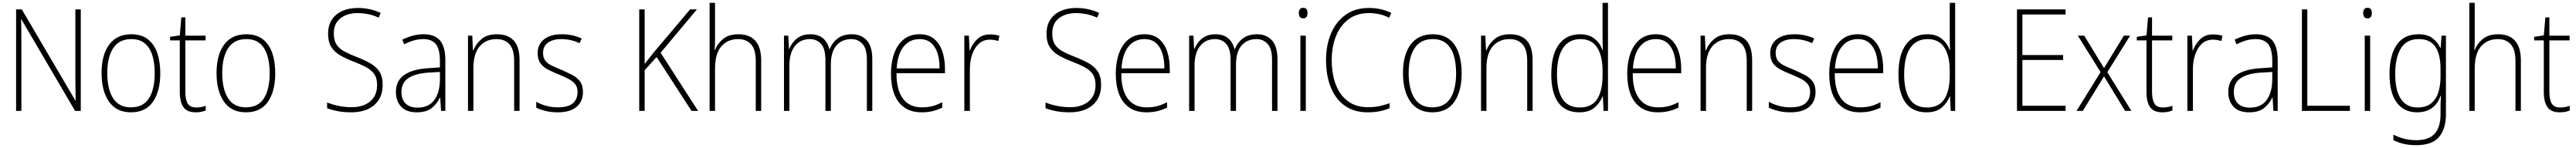

<svg xmlns="http://www.w3.org/2000/svg" viewBox="-20 -780 18081 1041"><path d="M547 0H507L130 -644H128Q129 -609 129.5 -574Q130 -539 130 -497V0H93V-714H133L509 -73H511Q511 -108 510 -148.5Q509 -189 509 -221V-714H547Z M1105 -265Q1105 -139 1054 -64.5Q1003 10 899 10Q798 10 745.5 -64.5Q693 -139 693 -266Q693 -395 747 -467Q801 -539 902 -539Q972 -539 1017 -504.5Q1062 -470 1083.5 -408.5Q1105 -347 1105 -265ZM733 -266Q733 -154 773.5 -89.5Q814 -25 899 -25Q986 -25 1026 -89Q1066 -153 1066 -265Q1066 -336 1049.5 -390Q1033 -444 997 -474.5Q961 -505 902 -505Q817 -505 775 -442Q733 -379 733 -266Z M1358 -24Q1377 -24 1394 -27.5Q1411 -31 1424 -36V-3Q1410 3 1393 6.5Q1376 10 1353 10Q1293 10 1267.5 -26.5Q1242 -63 1242 -133V-496H1174V-521L1242 -531L1253 -658H1281V-529H1423V-496H1281V-135Q1281 -80 1297.5 -52Q1314 -24 1358 -24Z M1912 -265Q1912 -139 1861 -64.5Q1810 10 1706 10Q1605 10 1552.5 -64.5Q1500 -139 1500 -266Q1500 -395 1554 -467Q1608 -539 1709 -539Q1779 -539 1824 -504.5Q1869 -470 1890.5 -408.5Q1912 -347 1912 -265ZM1540 -266Q1540 -154 1580.5 -89.5Q1621 -25 1706 -25Q1793 -25 1833 -89Q1873 -153 1873 -265Q1873 -336 1856.5 -390Q1840 -444 1804 -474.5Q1768 -505 1709 -505Q1624 -505 1582 -442Q1540 -379 1540 -266Z M2666 -184Q2666 -120 2638 -77Q2610 -34 2561 -12Q2512 10 2448 10Q2394 10 2351.5 2Q2309 -6 2276 -19V-59Q2311 -45 2355.5 -35.5Q2400 -26 2449 -26Q2528 -26 2577.5 -66Q2627 -106 2627 -183Q2627 -229 2608 -257.5Q2589 -286 2551.5 -306.5Q2514 -327 2459 -348Q2407 -368 2367.5 -391Q2328 -414 2305.5 -449.5Q2283 -485 2283 -543Q2283 -602 2310 -642.5Q2337 -683 2384 -703.5Q2431 -724 2491 -724Q2535 -724 2576 -715Q2617 -706 2652 -689L2638 -656Q2599 -674 2561.5 -681Q2524 -688 2490 -688Q2417 -688 2370 -651.5Q2323 -615 2323 -545Q2323 -495 2343 -465.5Q2363 -436 2399 -417Q2435 -398 2482 -380Q2539 -358 2580 -334.5Q2621 -311 2643.5 -276Q2666 -241 2666 -184Z M2953 -539Q3031 -539 3068.5 -495.5Q3106 -452 3106 -355V0H3076L3070 -94H3068Q3049 -52 3011.5 -21Q2974 10 2905 10Q2832 10 2795.5 -30Q2759 -70 2759 -133Q2759 -212 2817 -252.5Q2875 -293 2982 -300L3068 -306V-349Q3068 -434 3039.5 -469.5Q3011 -505 2951 -505Q2919 -505 2886 -496Q2853 -487 2817 -468L2804 -501Q2838 -518 2875.5 -528.5Q2913 -539 2953 -539ZM2985 -269Q2895 -263 2846.5 -230.5Q2798 -198 2798 -133Q2798 -80 2827.5 -51.5Q2857 -23 2910 -23Q2990 -23 3028.5 -76.5Q3067 -130 3068 -219V-274Z M3468 -539Q3545 -539 3586 -495Q3627 -451 3627 -356V0H3589V-351Q3589 -431 3556.5 -468Q3524 -505 3465 -505Q3391 -505 3347 -454Q3303 -403 3303 -300V0H3265V-529H3295L3300 -426H3303Q3319 -470 3359 -504.5Q3399 -539 3468 -539Z M4072 -133Q4072 -67 4027.5 -28.5Q3983 10 3895 10Q3847 10 3808 0Q3769 -10 3744 -23V-64Q3776 -46 3815 -35.5Q3854 -25 3895 -25Q3968 -25 4001 -53.5Q4034 -82 4034 -133Q4034 -167 4017.5 -188Q4001 -209 3971.5 -224.5Q3942 -240 3903 -256Q3860 -273 3826.5 -290.5Q3793 -308 3773.5 -335Q3754 -362 3754 -407Q3754 -467 3798.5 -503Q3843 -539 3922 -539Q3963 -539 3999 -531Q4035 -523 4063 -509L4048 -476Q4023 -489 3989 -497Q3955 -505 3921 -505Q3861 -505 3826.5 -480Q3792 -455 3792 -407Q3792 -374 3807.5 -353.5Q3823 -333 3852 -319Q3881 -305 3920 -289Q3961 -271 3995.5 -253.5Q4030 -236 4051 -208Q4072 -180 4072 -133Z M4880 0H4834L4589 -379L4505 -286V0H4467V-714H4505V-330Q4517 -345 4532.5 -365Q4548 -385 4567 -409L4824 -714H4872L4617 -409Z M4999 -504Q4999 -481 4998.5 -464.5Q4998 -448 4996 -428H4999Q5015 -472 5055 -505.5Q5095 -539 5164 -539Q5241 -539 5282 -493.5Q5323 -448 5323 -354V0H5285V-349Q5285 -432 5252 -468.5Q5219 -505 5161 -505Q5088 -505 5043.5 -454Q4999 -403 4999 -296V0H4961V-760H4999Z M5960 -539Q6025 -539 6064 -496.5Q6103 -454 6103 -363V0H6065V-360Q6065 -437 6034 -471Q6003 -505 5956 -505Q5890 -505 5851 -460Q5812 -415 5812 -324V0H5774V-356Q5774 -437 5743.5 -471Q5713 -505 5665 -505Q5598 -505 5559.5 -456Q5521 -407 5521 -319V0H5483V-529H5513L5518 -437H5521Q5531 -462 5549.5 -485.5Q5568 -509 5597 -524Q5626 -539 5669 -539Q5723 -539 5756.5 -511Q5790 -483 5801 -435H5804Q5823 -482 5861 -510.5Q5899 -539 5960 -539Z M6435 -539Q6498 -539 6537 -506.5Q6576 -474 6594.5 -419Q6613 -364 6613 -297V-265H6273Q6272 -149 6317.5 -87Q6363 -25 6451 -25Q6491 -25 6523 -33Q6555 -41 6594 -61V-23Q6561 -7 6526.5 1.5Q6492 10 6450 10Q6376 10 6328 -24Q6280 -58 6257 -119Q6234 -180 6234 -262Q6234 -341 6256.5 -404Q6279 -467 6323.5 -503Q6368 -539 6435 -539ZM6435 -505Q6366 -505 6323.5 -453Q6281 -401 6274 -299H6575Q6576 -358 6561 -405Q6546 -452 6515 -478.5Q6484 -505 6435 -505Z M6930 -538Q6966 -538 6995 -528L6988 -492Q6974 -496 6959.5 -498.5Q6945 -501 6929 -501Q6882 -501 6851 -472.5Q6820 -444 6803.5 -395.5Q6787 -347 6788 -288V0H6749V-529H6781L6786 -424H6788Q6803 -468 6838 -503Q6873 -538 6930 -538Z M7709 -184Q7709 -120 7681 -77Q7653 -34 7604 -12Q7555 10 7491 10Q7437 10 7394.5 2Q7352 -6 7319 -19V-59Q7354 -45 7398.5 -35.5Q7443 -26 7492 -26Q7571 -26 7620.5 -66Q7670 -106 7670 -183Q7670 -229 7651 -257.5Q7632 -286 7594.5 -306.5Q7557 -327 7502 -348Q7450 -368 7410.5 -391Q7371 -414 7348.5 -449.5Q7326 -485 7326 -543Q7326 -602 7353 -642.5Q7380 -683 7427 -703.5Q7474 -724 7534 -724Q7578 -724 7619 -715Q7660 -706 7695 -689L7681 -656Q7642 -674 7604.5 -681Q7567 -688 7533 -688Q7460 -688 7413 -651.5Q7366 -615 7366 -545Q7366 -495 7386 -465.5Q7406 -436 7442 -417Q7478 -398 7525 -380Q7582 -358 7623 -334.5Q7664 -311 7686.5 -276Q7709 -241 7709 -184Z M8013 -539Q8076 -539 8115 -506.5Q8154 -474 8172.5 -419Q8191 -364 8191 -297V-265H7851Q7850 -149 7895.5 -87Q7941 -25 8029 -25Q8069 -25 8101 -33Q8133 -41 8172 -61V-23Q8139 -7 8104.5 1.5Q8070 10 8028 10Q7954 10 7906 -24Q7858 -58 7835 -119Q7812 -180 7812 -262Q7812 -341 7834.5 -404Q7857 -467 7901.5 -503Q7946 -539 8013 -539ZM8013 -505Q7944 -505 7901.5 -453Q7859 -401 7852 -299H8153Q8154 -358 8139 -405Q8124 -452 8093 -478.5Q8062 -505 8013 -505Z M8804 -539Q8869 -539 8908 -496.5Q8947 -454 8947 -363V0H8909V-360Q8909 -437 8878 -471Q8847 -505 8800 -505Q8734 -505 8695 -460Q8656 -415 8656 -324V0H8618V-356Q8618 -437 8587.5 -471Q8557 -505 8509 -505Q8442 -505 8403.5 -456Q8365 -407 8365 -319V0H8327V-529H8357L8362 -437H8365Q8375 -462 8393.5 -485.5Q8412 -509 8441 -524Q8470 -539 8513 -539Q8567 -539 8600.5 -511Q8634 -483 8645 -435H8648Q8667 -482 8705 -510.5Q8743 -539 8804 -539Z M9127 -725Q9145 -725 9151.5 -714.5Q9158 -704 9158 -688Q9158 -672 9151 -661.5Q9144 -651 9127 -651Q9111 -651 9104 -661.5Q9097 -672 9097 -688Q9097 -704 9104 -714.5Q9111 -725 9127 -725ZM9146 -529V0H9108V-529Z M9590 -688Q9504 -688 9445.5 -644Q9387 -600 9357.5 -525Q9328 -450 9328 -359Q9328 -258 9357 -183.5Q9386 -109 9442.5 -67.5Q9499 -26 9582 -26Q9629 -26 9667 -34.5Q9705 -43 9734 -54V-19Q9705 -6 9666.5 2Q9628 10 9580 10Q9486 10 9421 -35.5Q9356 -81 9322 -164Q9288 -247 9288 -359Q9288 -461 9322.5 -543.5Q9357 -626 9424 -675Q9491 -724 9590 -724Q9675 -724 9746 -689L9731 -655Q9696 -673 9660.5 -680.5Q9625 -688 9590 -688Z M10240 -265Q10240 -139 10189 -64.5Q10138 10 10034 10Q9933 10 9880.5 -64.5Q9828 -139 9828 -266Q9828 -395 9882 -467Q9936 -539 10037 -539Q10107 -539 10152 -504.5Q10197 -470 10218.5 -408.5Q10240 -347 10240 -265ZM9868 -266Q9868 -154 9908.5 -89.5Q9949 -25 10034 -25Q10121 -25 10161 -89Q10201 -153 10201 -265Q10201 -336 10184.5 -390Q10168 -444 10132 -474.5Q10096 -505 10037 -505Q9952 -505 9910 -442Q9868 -379 9868 -266Z M10579 -539Q10656 -539 10697 -495Q10738 -451 10738 -356V0H10700V-351Q10700 -431 10667.5 -468Q10635 -505 10576 -505Q10502 -505 10458 -454Q10414 -403 10414 -300V0H10376V-529H10406L10411 -426H10414Q10430 -470 10470 -504.5Q10510 -539 10579 -539Z M11066 10Q10968 10 10918.5 -58.5Q10869 -127 10869 -257Q10869 -395 10922 -467Q10975 -539 11071 -539Q11135 -539 11174 -506.5Q11213 -474 11228 -429H11231Q11229 -481 11229 -530V-760H11267V0H11236L11231 -102H11229Q11212 -58 11173.5 -24Q11135 10 11066 10ZM11070 -24Q11153 -24 11191 -83Q11229 -142 11229 -248V-281Q11229 -388 11190.5 -446.5Q11152 -505 11074 -505Q10994 -505 10951.5 -442Q10909 -379 10909 -257Q10909 -143 10948 -83.5Q10987 -24 11070 -24Z M11603 -539Q11666 -539 11705 -506.5Q11744 -474 11762.5 -419Q11781 -364 11781 -297V-265H11441Q11440 -149 11485.5 -87Q11531 -25 11619 -25Q11659 -25 11691 -33Q11723 -41 11762 -61V-23Q11729 -7 11694.5 1.5Q11660 10 11618 10Q11544 10 11496 -24Q11448 -58 11425 -119Q11402 -180 11402 -262Q11402 -341 11424.5 -404Q11447 -467 11491.5 -503Q11536 -539 11603 -539ZM11603 -505Q11534 -505 11491.5 -453Q11449 -401 11442 -299H11743Q11744 -358 11729 -405Q11714 -452 11683 -478.5Q11652 -505 11603 -505Z M12120 -539Q12197 -539 12238 -495Q12279 -451 12279 -356V0H12241V-351Q12241 -431 12208.5 -468Q12176 -505 12117 -505Q12043 -505 11999 -454Q11955 -403 11955 -300V0H11917V-529H11947L11952 -426H11955Q11971 -470 12011 -504.5Q12051 -539 12120 -539Z M12724 -133Q12724 -67 12679.5 -28.5Q12635 10 12547 10Q12499 10 12460 0Q12421 -10 12396 -23V-64Q12428 -46 12467 -35.5Q12506 -25 12547 -25Q12620 -25 12653 -53.5Q12686 -82 12686 -133Q12686 -167 12669.5 -188Q12653 -209 12623.5 -224.5Q12594 -240 12555 -256Q12512 -273 12478.5 -290.5Q12445 -308 12425.5 -335Q12406 -362 12406 -407Q12406 -467 12450.5 -503Q12495 -539 12574 -539Q12615 -539 12651 -531Q12687 -523 12715 -509L12700 -476Q12675 -489 12641 -497Q12607 -505 12573 -505Q12513 -505 12478.5 -480Q12444 -455 12444 -407Q12444 -374 12459.5 -353.5Q12475 -333 12504 -319Q12533 -305 12572 -289Q12613 -271 12647.5 -253.5Q12682 -236 12703 -208Q12724 -180 12724 -133Z M13021 -539Q13084 -539 13123 -506.5Q13162 -474 13180.5 -419Q13199 -364 13199 -297V-265H12859Q12858 -149 12903.5 -87Q12949 -25 13037 -25Q13077 -25 13109 -33Q13141 -41 13180 -61V-23Q13147 -7 13112.5 1.5Q13078 10 13036 10Q12962 10 12914 -24Q12866 -58 12843 -119Q12820 -180 12820 -262Q12820 -341 12842.5 -404Q12865 -467 12909.5 -503Q12954 -539 13021 -539ZM13021 -505Q12952 -505 12909.5 -453Q12867 -401 12860 -299H13161Q13162 -358 13147 -405Q13132 -452 13101 -478.5Q13070 -505 13021 -505Z M13503 10Q13405 10 13355.5 -58.5Q13306 -127 13306 -257Q13306 -395 13359 -467Q13412 -539 13508 -539Q13572 -539 13611 -506.5Q13650 -474 13665 -429H13668Q13666 -481 13666 -530V-760H13704V0H13673L13668 -102H13666Q13649 -58 13610.5 -24Q13572 10 13503 10ZM13507 -24Q13590 -24 13628 -83Q13666 -142 13666 -248V-281Q13666 -388 13627.5 -446.5Q13589 -505 13511 -505Q13431 -505 13388.5 -442Q13346 -379 13346 -257Q13346 -143 13385 -83.5Q13424 -24 13507 -24Z M14479 0H14138V-714H14479V-678H14176V-393H14462V-358H14176V-36H14479Z M14725 -273 14565 -529H14610L14749 -301L14888 -529H14932L14772 -272L14941 0H14897L14749 -243L14600 0H14556Z M15163 -24Q15182 -24 15199 -27.5Q15216 -31 15229 -36V-3Q15215 3 15198 6.5Q15181 10 15158 10Q15098 10 15072.5 -26.5Q15047 -63 15047 -133V-496H14979V-521L15047 -531L15058 -658H15086V-529H15228V-496H15086V-135Q15086 -80 15102.5 -52Q15119 -24 15163 -24Z M15515 -538Q15551 -538 15580 -528L15573 -492Q15559 -496 15544.5 -498.5Q15530 -501 15514 -501Q15467 -501 15436 -472.5Q15405 -444 15388.5 -395.5Q15372 -347 15373 -288V0H15334V-529H15366L15371 -424H15373Q15388 -468 15423 -503Q15458 -538 15515 -538Z M15815 -539Q15893 -539 15930.5 -495.5Q15968 -452 15968 -355V0H15938L15932 -94H15930Q15911 -52 15873.5 -21Q15836 10 15767 10Q15694 10 15657.5 -30Q15621 -70 15621 -133Q15621 -212 15679 -252.5Q15737 -293 15844 -300L15930 -306V-349Q15930 -434 15901.5 -469.5Q15873 -505 15813 -505Q15781 -505 15748 -496Q15715 -487 15679 -468L15666 -501Q15700 -518 15737.5 -528.5Q15775 -539 15815 -539ZM15847 -269Q15757 -263 15708.5 -230.5Q15660 -198 15660 -133Q15660 -80 15689.5 -51.5Q15719 -23 15772 -23Q15852 -23 15890.5 -76.5Q15929 -130 15930 -219V-274Z M16138 0V-714H16176V-36H16475V0Z M16598 -725Q16616 -725 16622.5 -714.5Q16629 -704 16629 -688Q16629 -672 16622 -661.5Q16615 -651 16598 -651Q16582 -651 16575 -661.5Q16568 -672 16568 -688Q16568 -704 16575 -714.5Q16582 -725 16598 -725ZM16617 -529V0H16579V-529Z M16956 -539Q17018 -539 17054 -512Q17090 -485 17109 -444H17112L17118 -529H17149V24Q17149 126 17100.5 183.5Q17052 241 16941 241Q16890 241 16851 231.5Q16812 222 16780 206V167Q16813 184 16853 195Q16893 206 16941 206Q17030 206 17070.5 159.5Q17111 113 17111 27V-12Q17111 -36 17111.5 -58Q17112 -80 17114 -106H17111Q17093 -51 17051 -20.5Q17009 10 16946 10Q16855 10 16804 -58Q16753 -126 16753 -260Q16753 -390 16803.5 -464.5Q16854 -539 16956 -539ZM16958 -505Q16872 -505 16832.5 -439.5Q16793 -374 16793 -260Q16793 -143 16833 -83.5Q16873 -24 16950 -24Q17012 -24 17047.5 -55Q17083 -86 17097 -135Q17111 -184 17111 -239V-299Q17111 -359 17096.5 -405.5Q17082 -452 17048.5 -478.5Q17015 -505 16958 -505Z M17351 -504Q17351 -481 17350.5 -464.5Q17350 -448 17348 -428H17351Q17367 -472 17407 -505.5Q17447 -539 17516 -539Q17593 -539 17634 -493.5Q17675 -448 17675 -354V0H17637V-349Q17637 -432 17604 -468.5Q17571 -505 17513 -505Q17440 -505 17395.5 -454Q17351 -403 17351 -296V0H17313V-760H17351Z M17952 -24Q17971 -24 17988 -27.5Q18005 -31 18018 -36V-3Q18004 3 17987 6.5Q17970 10 17947 10Q17887 10 17861.5 -26.5Q17836 -63 17836 -133V-496H17768V-521L17836 -531L17847 -658H17875V-529H18017V-496H17875V-135Q17875 -80 17891.5 -52Q17908 -24 17952 -24Z"/></svg>

Font: Noto Sans Khmer SemiCondensed ExtraLight
Style: Regular
Weight: 200
Width: 4
Designer: Danh Hong and the Monotype Design Team
Foundry: Monotype Imaging Inc.
Version: Version 2.004; ttfautohint (v1.8.4.7-5d5b)